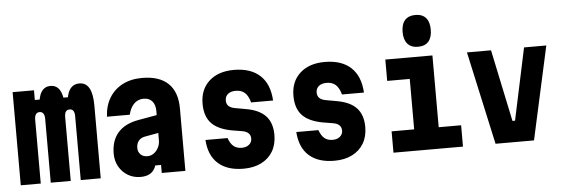

<svg xmlns="http://www.w3.org/2000/svg" viewBox="-54 -1067 3709 1263"><g transform="rotate(-5 1800.0 -435.5)"><path d="M38 -615H179V-551H261L207 -507Q208 -569 229 -601.5Q250 -634 289 -634Q329 -634 349.5 -601.5Q370 -569 372 -505L318 -550H449L394 -506Q394 -568 416.5 -601Q439 -634 480 -634Q523 -634 544.5 -596Q566 -558 566 -481V0H434V-422Q434 -445 426 -457Q418 -469 401 -469Q384 -469 376 -457Q368 -445 368 -422V0H236V-422Q236 -445 227.5 -457Q219 -469 203 -469Q187 -469 178.5 -457Q170 -445 170 -422V0H38Z M979 -384V-266L885 -249Q855 -245 839 -226.5Q823 -208 823 -178Q823 -151 840 -134.5Q857 -118 885 -118Q908 -118 927 -131.5Q946 -145 957.5 -167.5Q969 -190 969 -216V-410Q969 -450 949 -473.5Q929 -497 893 -497Q868 -497 848 -485.5Q828 -474 814 -452.5Q800 -431 793 -400H642Q646 -473 678 -525Q710 -577 765 -605.5Q820 -634 894 -634Q1008 -634 1066.5 -577.5Q1125 -521 1125 -413V0H969V-53H931Q920 -20 895 -3Q870 14 829 14Q782 14 745 -8Q708 -30 686.5 -68Q665 -106 665 -154Q665 -240 710.5 -292Q756 -344 844 -360Z M1420 -191Q1433 -154 1454 -136.5Q1475 -119 1508 -119Q1538 -119 1556.5 -134.5Q1575 -150 1575 -174Q1575 -196 1561.5 -209.5Q1548 -223 1519 -228L1452 -239Q1361 -256 1318.5 -301.5Q1276 -347 1276 -430Q1276 -524 1336.5 -579Q1397 -634 1500 -634Q1611 -634 1672.5 -577Q1734 -520 1740 -411H1595Q1583 -455 1560.5 -475.5Q1538 -496 1500 -496Q1468 -496 1449 -480.5Q1430 -465 1430 -438Q1430 -415 1444 -401.5Q1458 -388 1487 -383L1554 -371Q1644 -356 1686.5 -310.5Q1729 -265 1729 -185Q1729 -122 1702 -76.5Q1675 -31 1625.5 -6Q1576 19 1508 19Q1401 19 1341 -34.5Q1281 -88 1274 -191Z M2020 -191Q2033 -154 2054 -136.5Q2075 -119 2108 -119Q2138 -119 2156.5 -134.5Q2175 -150 2175 -174Q2175 -196 2161.5 -209.5Q2148 -223 2119 -228L2052 -239Q1961 -256 1918.5 -301.5Q1876 -347 1876 -430Q1876 -524 1936.5 -579Q1997 -634 2100 -634Q2211 -634 2272.5 -577Q2334 -520 2340 -411H2195Q2183 -455 2160.5 -475.5Q2138 -496 2100 -496Q2068 -496 2049 -480.5Q2030 -465 2030 -438Q2030 -415 2044 -401.5Q2058 -388 2087 -383L2154 -371Q2244 -356 2286.5 -310.5Q2329 -265 2329 -185Q2329 -122 2302 -76.5Q2275 -31 2225.5 -6Q2176 19 2108 19Q2001 19 1941 -34.5Q1881 -88 1874 -191Z M2499 -615H2810V-141H2958V0H2499V-141H2648V-474H2499ZM2721 -680Q2676 -680 2652 -707Q2628 -734 2628 -785Q2628 -837 2652 -863.5Q2676 -890 2721 -890Q2767 -890 2790.5 -863Q2814 -836 2814 -785Q2814 -734 2790.5 -707Q2767 -680 2721 -680Z M3038 -615H3197L3297 -140H3314L3415 -615H3562L3427 0H3173Z"/></g></svg>

Font: Martian Mono Condensed
Style: Bold
Weight: 700
Width: 3
Designer: Roman Shamin
Foundry: Evil Martians
Version: Version 1.000